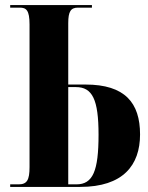

<svg xmlns="http://www.w3.org/2000/svg" viewBox="-20 -734 580 754"><path d="M20 0H295C463 0 530 -85 530 -206C530 -330 471 -402 316 -402H248V-643C248 -689 258 -704 286 -704H341V-714H20V-704H58C83 -704 96 -694 96 -638V-78C96 -27 86 -10 53 -10H20ZM248 -10V-392H278C343 -392 367 -343 367 -205C367 -63 345 -10 280 -10Z"/></svg>

Font: Noto Serif Display Condensed Extra
Style: Regular
Weight: 800
Width: 3
Designer: Monotype Design Team
Foundry: Monotype Imaging Inc.
Version: Version 1.900